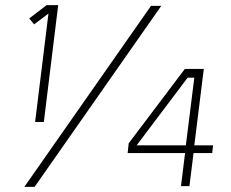

<svg xmlns="http://www.w3.org/2000/svg" viewBox="-20 -723 903 749"><path d="M151 -247H117L169 -670L113 -628L94 -651L162 -703H207ZM609 -700 115 6H75L569 -700ZM808 -126H735L719 3H686L702 -126H478L482 -164L701 -454H775L738 -156H811ZM705 -156 738 -420H712L513 -156Z"/></svg>

Font: Kulim Park ExtraLight
Style: Italic
Weight: 275
Italic angle: -8°
Designer: Noponies / Dale Sattler
Foundry: Noponies
Version: Version 1.000; ttfautohint (v1.8.3)